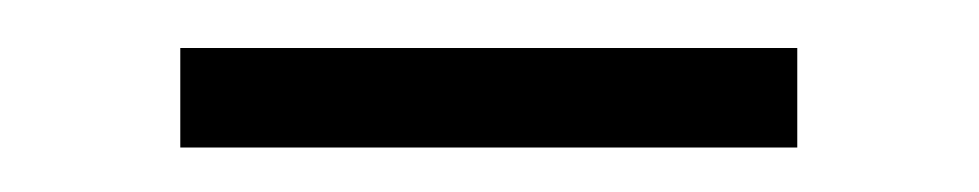

<svg xmlns="http://www.w3.org/2000/svg" viewBox="-20 -652 418 82"><path d="M320.5 -589H57V-631.5H320.5Z"/></svg>

Font: Anek Malayalam Medium Light
Style: Regular
Weight: 300
Version: Version 1.003